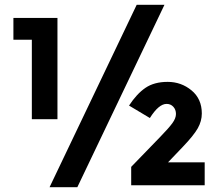

<svg xmlns="http://www.w3.org/2000/svg" viewBox="-20 -774 918 802"><path d="M551 -754H667L303 8H187ZM36 -699H220V-276H113V-608H36ZM676 -340Q643 -340 606 -281L519 -333Q551 -382 587.5 -407Q624 -432 680.5 -432Q737 -432 780 -396.5Q823 -361 823 -300Q823 -268 806 -238Q789 -208 744 -161L682 -96H835V0H528V-77L650 -203Q685 -239 700 -259.5Q715 -280 715 -298Q715 -316 704 -328Q693 -340 676 -340Z"/></svg>

Font: Montserrat Alternates
Style: Bold
Weight: 700
Version: Version 2.001